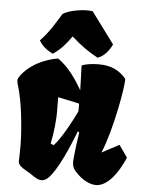

<svg xmlns="http://www.w3.org/2000/svg" viewBox="-57 -879 701 935"><g transform="rotate(5 293.0 -411.0)"><path d="M63.5 -71.3C64 -45.4 104.5 -31.7 128.4 -14.6C147.9 -1 165 10.7 182.6 9.8C191.4 9.3 200.2 5.9 210 -2C255.9 -42 310.1 -173.3 336.9 -242.2L344.2 -238.8C337.4 -194.8 332.5 -156.7 327.6 -107.4C323.2 -64 339.8 -51.8 352.1 -38.6C378.9 -9.8 417 10.7 447.3 10.3C503.9 9.3 552.7 -57.6 586.4 -135.7L544.9 -194.8L460.4 -149.9C508.8 -264.2 548.3 -486.3 544.4 -517.6C509.8 -558.6 468.8 -576.7 409.2 -576.7C371.6 -576.7 337.4 -569.8 327.1 -563C327.1 -547.4 330.1 -500.5 331.1 -442.9C301.8 -493.2 263.2 -551.3 210.9 -587.4C191.9 -585 93.8 -566.9 34.2 -490.2C25.4 -478 22 -471.2 22 -463.4C22 -457 23.9 -449.7 27.8 -436.5C51.8 -359.9 63.5 -232.9 64.9 -155.8C65.4 -129.4 63.5 -85 63.5 -71.3ZM210.4 -171.9C222.2 -231 229 -288.1 227.5 -347.7L227.1 -399.9C258.3 -392.6 292.5 -387.2 331.5 -377.4C331.5 -336.4 332 -357.9 330.6 -338.4C314.5 -304.2 261.2 -200.7 225.1 -165ZM183.1 -608.4C222.2 -636.7 241.2 -658.2 271.5 -700.7C320.3 -657.2 353.5 -634.3 400.9 -608.4C433.6 -616.7 461.9 -657.2 470.7 -679.2L357.9 -831.5C315.9 -838.9 234.9 -824.2 211.9 -804.2C184.1 -759.3 157.7 -712.4 114.3 -668C127.4 -644 151.4 -622.6 183.1 -608.4Z"/></g></svg>

Font: Fruktur
Style: Regular
Weight: 400
Designer: Viktoriya Grabowska
Foundry: Viktoriya Grabowska
Version: Version 1.002